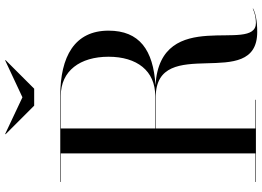

<svg xmlns="http://www.w3.org/2000/svg" viewBox="-155 -846 1006 736"><g transform="rotate(-90 348.0 -478.0)"><path d="M343 -895 203 -961 201 -960 311 -850H376L486 -960L484 -961ZM18.5 -2V0H333.5V-2H223.5V-384H343.5C589.5 -384 360.5 5 593.5 5C637.5 5 667.5 -2 683.5 -11L682.5 -12C668.5 -5 649 0 628 0C508 0 696 -366 389.5 -385C524.5 -393.5 598.5 -446.5 598.5 -565C598.5 -695 499.5 -750 348.5 -750H18.5V-748H128V-2ZM348.5 -748C444.5 -748 498.5 -674 498.5 -565C498.5 -456 444.5 -386 348.5 -386H223.5V-748Z"/></g></svg>

Font: Bodoni* 96pt
Style: Regular
Weight: 400
Version: Version 2.3